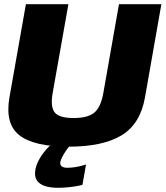

<svg xmlns="http://www.w3.org/2000/svg" viewBox="-20 -695 789 915"><path d="M306.5 4Q470 4 559.2 -50Q648.5 -104 671 -231L749 -675H547L472.5 -252Q461 -186 430.5 -159.2Q400 -132.5 330.5 -132.5Q261.5 -132.5 240.5 -159.5Q219.5 -186.5 231 -252L306 -675H103.5L25 -231Q3 -104 73 -50Q143 4 306.5 4ZM255.5 200Q282 200 306.8 197.2Q331.5 194.5 349.5 191.2Q367.5 188 373 185.5L390 89Q383.5 91.5 368.5 95.2Q353.5 99 335.5 101.8Q317.5 104.5 301.5 104.5Q283.5 104.5 275.2 98.5Q267 92.5 267 82.5Q267 72 275 56Q283 40 293.8 24.2Q304.5 8.5 312.5 0H217Q200.5 15 184.5 36.8Q168.5 58.5 157.8 83.2Q147 108 147 132Q147 158 162.5 173Q178 188 202.8 194Q227.5 200 255.5 200Z"/></svg>

Font: Anybody UltraCondensed Thin ExtraBold
Style: Italic
Weight: 800
Italic angle: -10°
Version: Version 1.111